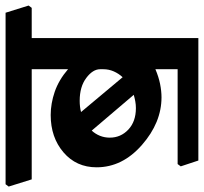

<svg xmlns="http://www.w3.org/2000/svg" viewBox="-68 -648 735 692"><g transform="rotate(-90 300.0 -301.5)"><path d="M600.6 -649.4 626.5 -566.4 618.2 -555.2H509.3V45.4H67.9L46.9 -18.1L55.2 -29.3H397V-109.4Q369.6 -97.7 343.8 -92.5Q317.9 -87.4 295.9 -87.4Q204.6 -87.4 124 -158Q43.5 -228.5 43.5 -321.3Q43.5 -394.5 97.4 -440.7Q151.4 -486.8 231.9 -486.8Q273.4 -486.8 315.9 -472.2Q358.4 -457.5 397 -424.3V-555.2H0L-25.9 -638.2L-17.6 -649.4ZM397 -296.9V-308.6Q397 -335 365.5 -358.6Q334 -382.3 283.2 -382.3Q272.5 -382.3 262.2 -381.1Q252 -379.9 242.7 -377.4L368.2 -227.5Q381.3 -241.7 389.2 -259.5Q397 -277.3 397 -296.9ZM150.4 -273.9Q150.4 -234.4 179.4 -207Q208.5 -179.7 256.8 -179.7Q269 -179.7 281.2 -181.9Q293.5 -184.1 304.7 -187.5L175.8 -338.9Q163.6 -325.7 157 -309.1Q150.4 -292.5 150.4 -273.9Z"/></g></svg>

Font: Sitara
Style: Bold
Weight: 700
Designer: Neelakash Kshetrimayum
Foundry: Neelakash Kshetrimayum
Version: Version 1.000;PS Version 1.000;PS 1.0;hotconv 1.;hotconv 1.0